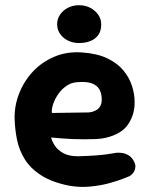

<svg xmlns="http://www.w3.org/2000/svg" viewBox="-20 -701 576 736"><path d="M246 11Q180 -2 138.5 -28.5Q97 -55 75 -90.5Q53 -126 45 -166.5Q37 -207 36 -247Q35 -296 53.5 -343Q72 -390 106 -426.5Q140 -463 188 -483.5Q236 -504 294 -500Q353 -496 392 -477Q431 -458 453.5 -430.5Q476 -403 486 -371.5Q496 -340 496 -311Q497 -263 471.5 -225Q446 -187 386 -173Q370 -169 348.5 -168Q327 -167 303.5 -167Q280 -167 257 -168Q234 -169 216 -170.5Q198 -172 187 -173Q176 -174 176 -174Q179 -160 190 -143Q201 -126 222.5 -114Q244 -102 279 -102Q317 -103 344.5 -105Q372 -107 389.5 -109.5Q407 -112 415 -113.5Q423 -115 423 -115Q423 -115 430 -115.5Q437 -116 448.5 -114.5Q460 -113 471.5 -106.5Q483 -100 491 -87Q500 -72 499 -61Q498 -50 493 -42Q488 -34 482.5 -30Q477 -26 477 -26Q477 -26 456 -17.5Q435 -9 401.5 0.5Q368 10 327 14Q286 18 246 11ZM179 -268 319 -270Q319 -270 324 -270.5Q329 -271 337 -273.5Q345 -276 352.5 -281Q360 -286 365 -295.5Q370 -305 370 -319Q370 -343 361 -358.5Q352 -374 332 -381.5Q312 -389 277 -386Q254 -385 235 -372Q216 -359 203 -340Q190 -321 183.5 -301.5Q177 -282 179 -268ZM283 -536Q260 -536 240.5 -545.5Q221 -555 210 -571.5Q199 -588 199 -608Q199 -628 210 -644.5Q221 -661 240 -671Q259 -681 283 -681Q307 -681 326 -671Q345 -661 356.5 -644.5Q368 -628 368 -608Q368 -582 356.5 -566.5Q345 -551 326 -543.5Q307 -536 283 -536Z"/></svg>

Font: Sour Gummy
Style: Bold
Weight: 700
Designer: Stefie Justprince
Foundry: Eifetstype
Version: Version 1.000